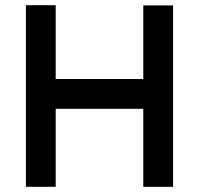

<svg xmlns="http://www.w3.org/2000/svg" viewBox="-20 -721 767 741"><path d="M80 0H195V-301H533V0H648V-700H533V-416H195V-701H80Z"/></svg>

Font: Unageo
Style: SemiBold
Weight: 600
Designer: Richard Sepsi
Foundry: Richard Sepsi
Version: Version 2.000